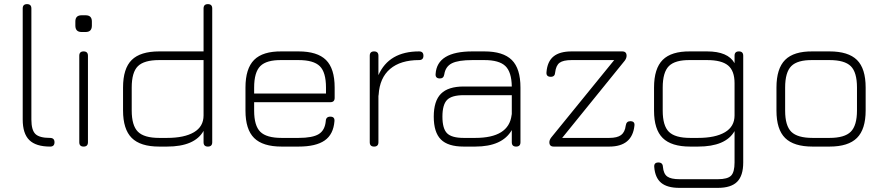

<svg xmlns="http://www.w3.org/2000/svg" viewBox="-20 -710 4293 930"><path d="M223 0Q154 0 122 -31.5Q90 -63 90 -131V-669Q90 -690 111 -690Q132 -690 132 -669V-131Q132 -80 151.5 -61Q171 -42 222 -42Q244 -42 244 -21Q244 0 223 0Z M375 -555Q345 -555 345 -586V-606Q345 -636 375 -636H395Q425 -636 425 -606V-586Q425 -555 395 -555ZM364 -21V-440Q364 -461 385 -461Q406 -461 406 -440V-21Q406 0 385 0Q364 0 364 -21Z M751 0Q660 0 618 -42Q576 -84 576 -175V-286Q576 -378 618 -419.5Q660 -461 751 -461H966V-669Q966 -690 987 -690Q1008 -690 1008 -669V-21Q1008 0 987 0Q966 0 966 -21V-76Q923 0 789 0ZM789 -42Q873 -42 919.5 -69.5Q966 -97 966 -151V-419H751Q678 -419 648 -389.5Q618 -360 618 -286V-175Q618 -102 648 -72Q678 -42 751 -42Z M1344 0Q1253 0 1211 -41.5Q1169 -83 1169 -174V-286Q1169 -378 1211 -420Q1253 -462 1344 -461H1426Q1517 -461 1559 -419.5Q1601 -378 1601 -286V-236Q1601 -215 1580 -215H1211V-174Q1211 -101 1241 -71.5Q1271 -42 1344 -42H1426Q1494 -42 1524 -60.5Q1554 -79 1558 -124Q1559 -145 1580 -145Q1602 -145 1600 -123Q1595 -59 1552.5 -29.5Q1510 0 1426 0ZM1344 -419Q1271 -420 1241 -390Q1211 -360 1211 -286V-257H1559V-286Q1559 -360 1529 -389.5Q1499 -419 1426 -419Z M1813 -21Q1813 0 1792 0Q1771 0 1771 -21V-440Q1771 -461 1792 -461Q1813 -461 1813 -440V-346Q1864 -461 2010 -461Q2031 -461 2031 -440Q2031 -419 2010 -419Q1920 -419 1869.5 -376Q1819 -333 1814 -251Q1814 -247 1813 -245Z M2226 0Q2150 0 2115.5 -34.5Q2081 -69 2081 -145Q2081 -221 2116 -256Q2151 -291 2226 -291H2459Q2458 -361 2428 -390Q2398 -419 2326 -419H2268Q2200 -419 2169 -403.5Q2138 -388 2132 -350Q2129 -330 2111 -330Q2088 -330 2090 -352Q2097 -461 2268 -461H2326Q2417 -461 2459 -419.5Q2501 -378 2501 -286V-21Q2501 0 2480 0Q2459 0 2459 -21V-80Q2413 0 2282 0ZM2282 -42Q2444 -42 2458 -152Q2458 -153 2458.5 -155Q2459 -157 2459 -158V-249H2226Q2168 -249 2145.5 -226Q2123 -203 2123 -145Q2123 -87 2145.5 -64.5Q2168 -42 2226 -42Z M2662 0Q2641 0 2641 -21Q2641 -32 2650 -44L2955 -419H2749Q2708 -419 2690.5 -406Q2673 -393 2669 -359Q2668 -338 2648 -338Q2625 -338 2627 -360Q2631 -412 2661 -436.5Q2691 -461 2749 -461H2994Q3015 -461 3015 -440Q3015 -428 3006 -416L2703 -42H2931Q2970 -42 2988.5 -56Q3007 -70 3011 -102Q3014 -123 3033 -123Q3056 -123 3053 -101Q3042 0 2931 0Z M3323 0Q3232 0 3190 -41.5Q3148 -83 3148 -174V-286Q3148 -378 3190 -420Q3232 -462 3323 -461H3405Q3506 -461 3538 -404V-440Q3538 -461 3559 -461Q3580 -461 3580 -440V77Q3580 141 3550.5 170.5Q3521 200 3457 200H3271Q3212 200 3182.5 175.5Q3153 151 3149 99Q3147 77 3169 77Q3190 77 3191 98Q3194 132 3212 145Q3230 158 3271 158H3457Q3504 158 3521 141Q3538 124 3538 77V-75Q3495 0 3361 0ZM3323 -42H3361Q3445 -42 3491.5 -69.5Q3538 -97 3538 -151V-307Q3538 -367 3506.5 -393Q3475 -419 3405 -419H3323Q3250 -420 3220 -390Q3190 -360 3190 -286V-174Q3190 -101 3220 -71.5Q3250 -42 3323 -42Z M3916 0Q3825 0 3783 -41.5Q3741 -83 3741 -174V-286Q3741 -378 3783 -420Q3825 -462 3916 -461H3998Q4089 -461 4131 -419.5Q4173 -378 4173 -286V-175Q4173 -84 4131 -42Q4089 0 3998 0ZM3783 -174Q3783 -101 3813 -71.5Q3843 -42 3916 -42H3998Q4071 -42 4101 -72Q4131 -102 4131 -175V-286Q4131 -360 4101 -389.5Q4071 -419 3998 -419H3916Q3843 -420 3813 -390Q3783 -360 3783 -286Z"/></svg>

Font: Jura Light
Style: Regular
Weight: 300
Designer: Daniel Johnson, Alexei Vanyashin
Foundry: Daniel Johnson
Version: Version 5.103